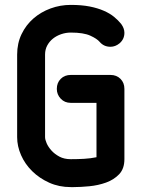

<svg xmlns="http://www.w3.org/2000/svg" viewBox="-20 -754 579 784"><path d="M475 -656Q488 -638 488 -620Q488 -594 468 -577Q451 -563 431 -563Q404 -563 387 -583Q376 -596 348.5 -608.5Q321 -621 269 -621Q249 -621 230 -614.5Q211 -608 196.5 -596.5Q182 -585 173 -568.5Q164 -552 164 -531V-194Q164 -184 170.5 -169Q177 -154 190 -139.5Q203 -125 222.5 -114.5Q242 -104 269 -104Q297 -104 323.5 -105.5Q350 -107 374 -112V-334H269Q244 -334 228 -351Q212 -368 212 -391Q212 -416 228 -432Q244 -448 269 -448H431Q456 -448 472 -432Q488 -416 488 -391V-104Q488 -65 466.5 -42.5Q445 -20 413 -8.5Q381 3 345 6.5Q309 10 281 10H269Q221 10 181 -8Q141 -26 111.5 -55Q82 -84 66 -120.5Q50 -157 50 -194V-531Q50 -577 68 -614.5Q86 -652 116.5 -678.5Q147 -705 186.5 -719.5Q226 -734 269 -734Q313 -734 346 -727.5Q379 -721 404 -710Q429 -699 446 -685Q463 -671 475 -656Z"/></svg>

Font: VDS
Style: Bold
Weight: 700
Designer: artmaker
Foundry: artmaker
Version: Version 1.000 2009 initial release